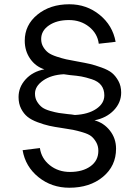

<svg xmlns="http://www.w3.org/2000/svg" viewBox="-20 -725 654 900"><path d="M305 -705Q386 -705 447 -655.5Q508 -606 522 -529L443 -520Q437 -568 397.5 -599.5Q358 -631 303 -631Q246 -631 209.5 -606Q173 -581 173 -542Q173 -521 183 -504.5Q193 -488 206.5 -478Q220 -468 246 -459.5Q272 -451 290 -447Q308 -443 342 -437Q381 -430 402.5 -425Q424 -420 456 -408.5Q488 -397 505 -383Q522 -369 535 -345.5Q548 -322 548 -291Q548 -244 513.5 -208Q479 -172 423 -161Q467 -149 495.5 -112.5Q524 -76 524 -28Q524 53 462.5 104Q401 155 305 155Q222 155 160.5 105.5Q99 56 86 -21L167 -31Q174 18 213.5 49.5Q253 81 308 81Q367 81 404 54.5Q441 28 441 -18Q441 -41 430.5 -59Q420 -77 407 -87Q394 -97 367 -105Q340 -113 322 -116.5Q304 -120 270 -125Q235 -130 210.5 -135.5Q186 -141 156.5 -152Q127 -163 109 -177.5Q91 -192 79 -215.5Q67 -239 67 -270Q67 -317 100.5 -353.5Q134 -390 188 -400Q147 -413 121.5 -449.5Q96 -486 96 -534Q96 -608 155.5 -656.5Q215 -705 305 -705ZM279 -377Q220 -374 182 -347.5Q144 -321 144 -286Q144 -264 154.5 -247.5Q165 -231 178 -221.5Q191 -212 215.5 -205Q240 -198 256 -195.5Q272 -193 299 -190Q303 -190 314.5 -188.5Q326 -187 331 -186Q393 -189 431 -214.5Q469 -240 469 -278Q469 -306 454.5 -325Q440 -344 410.5 -353.5Q381 -363 361.5 -366.5Q342 -370 308 -373Q289 -375 279 -377Z"/></svg>

Font: Metropolitano
Style: Regular
Weight: 400
Designer: Fonts by Alex Slobzheninov & Chris M. Simpson / Changes by Cristiano Sobral
Foundry: Fonts by Alex Slobzheninov & Chris M. Simpson / Changes by Cristiano Sobral
Version: Version 1.00;August 30, 2020;FontCreator 13.0.0.2681 64-bit